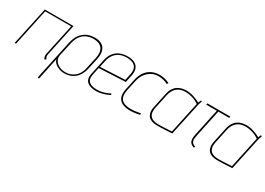

<svg xmlns="http://www.w3.org/2000/svg" viewBox="-7 -1239 3016 2182"><g transform="rotate(30 1501.0 -148.5)"><path d="M431 -77 521 -500H145L38 0H56L159 -484H500L413 -79Q410 -66 410 -55Q410 -44 411.5 -35Q413 -26 417 -18Q421 -10 427 -4L444 -21Q434 -30 430.5 -44Q427 -58 431 -77Z M911 -171 942 -311Q961 -403 925 -455.5Q889 -508 800 -508Q711 -508 651.5 -457Q592 -406 572 -311L461 207L480 213L541 -76Q546 -55 561.5 -37.5Q577 -20 599.5 -7.5Q622 5 647 11.5Q672 18 696 18Q752 18 795.5 -3.5Q839 -25 868.5 -67.5Q898 -110 911 -171ZM923 -316 890 -165Q880 -114 855 -78Q830 -42 794 -22Q758 -2 714 1Q681 3 649.5 -5.5Q618 -14 594 -32.5Q570 -51 558.5 -79Q547 -107 555 -143L593 -316Q605 -370 631 -408.5Q657 -447 698.5 -467.5Q740 -488 796 -488Q844 -488 877 -469Q910 -450 922.5 -412Q935 -374 923 -316Z M987 -133 1008 -230 1354 -247 1374 -342Q1386 -398 1372 -435Q1358 -472 1322 -491Q1286 -510 1233 -510Q1172 -510 1127 -490Q1082 -470 1053.5 -432Q1025 -394 1013 -339L969 -134Q960 -93 967.5 -65Q975 -37 995.5 -20Q1016 -3 1046 4.5Q1076 12 1112 12Q1154 12 1197.5 -0.5Q1241 -13 1283 -35L1278 -52Q1230 -28 1192.5 -17.5Q1155 -7 1114 -7Q1081 -7 1054.5 -13Q1028 -19 1010.5 -33.5Q993 -48 986.5 -72.5Q980 -97 987 -133ZM1354 -343 1337 -265 1013 -249 1033 -341Q1044 -389 1070 -423Q1096 -457 1135.5 -475Q1175 -493 1225 -493Q1273 -493 1306.5 -478Q1340 -463 1353 -430Q1366 -397 1354 -343Z M1768 -459 1780 -478Q1752 -493 1719 -501.5Q1686 -510 1652 -510Q1590 -510 1543.5 -486Q1497 -462 1467.5 -419Q1438 -376 1426 -319L1395 -174Q1382 -112 1396 -72Q1410 -32 1447.5 -12Q1485 8 1541 11Q1575 12 1611 7.5Q1647 3 1681 -5L1682 -25Q1682 -25 1671 -22.5Q1660 -20 1641 -17Q1622 -14 1598.5 -11.5Q1575 -9 1549 -9Q1509 -10 1479.5 -19.5Q1450 -29 1432 -49Q1414 -69 1409.5 -100.5Q1405 -132 1414 -176L1444 -314Q1455 -365 1483.5 -405Q1512 -445 1555 -468.5Q1598 -492 1652 -490Q1681 -489 1711 -482Q1741 -475 1768 -459Z M2214 -487 2198 -490Q2198 -490 2193 -479Q2188 -468 2183 -455Q2156 -470 2125.5 -482Q2095 -494 2064.5 -501Q2034 -508 2003 -508Q1973 -508 1943.5 -501Q1914 -494 1888 -477Q1862 -460 1842.5 -430Q1823 -400 1814 -354L1772 -158Q1765 -127 1767.5 -98Q1770 -69 1785 -46Q1800 -23 1831.5 -9.5Q1863 4 1914 4Q1936 4 1962 3Q1988 2 2013.5 1Q2039 0 2059.5 -1.5Q2080 -3 2092.5 -3.5Q2105 -4 2104 -4L2196 -434Q2199 -448 2204 -461Q2209 -474 2214 -487ZM1792 -163 1832 -351Q1839 -384 1853.5 -409.5Q1868 -435 1889 -453Q1910 -471 1937.5 -480Q1965 -489 1998 -489Q2022 -489 2044.5 -485.5Q2067 -482 2089 -475.5Q2111 -469 2133 -458.5Q2155 -448 2177 -433L2089 -22Q2090 -22 2073 -21Q2056 -20 2029.5 -18.5Q2003 -17 1973.5 -15.5Q1944 -14 1918 -14Q1865 -14 1833.5 -31Q1802 -48 1792 -81Q1782 -114 1792 -163Z M2359 -133 2433 -481H2576L2580 -500H2278L2274 -481H2413L2339 -133Q2332 -101 2331 -77Q2330 -53 2336 -36Q2342 -19 2356.5 -7Q2371 5 2395 13L2406 -4Q2371 -14 2359.5 -34Q2348 -54 2350.5 -80Q2353 -106 2359 -133Z M3002 -487 2986 -490Q2986 -490 2981 -479Q2976 -468 2971 -455Q2944 -470 2913.5 -482Q2883 -494 2852.5 -501Q2822 -508 2791 -508Q2761 -508 2731.5 -501Q2702 -494 2676 -477Q2650 -460 2630.5 -430Q2611 -400 2602 -354L2560 -158Q2553 -127 2555.5 -98Q2558 -69 2573 -46Q2588 -23 2619.5 -9.5Q2651 4 2702 4Q2724 4 2750 3Q2776 2 2801.5 1Q2827 0 2847.5 -1.5Q2868 -3 2880.5 -3.5Q2893 -4 2892 -4L2984 -434Q2987 -448 2992 -461Q2997 -474 3002 -487ZM2580 -163 2620 -351Q2627 -384 2641.5 -409.5Q2656 -435 2677 -453Q2698 -471 2725.5 -480Q2753 -489 2786 -489Q2810 -489 2832.5 -485.5Q2855 -482 2877 -475.5Q2899 -469 2921 -458.5Q2943 -448 2965 -433L2877 -22Q2878 -22 2861 -21Q2844 -20 2817.5 -18.5Q2791 -17 2761.5 -15.5Q2732 -14 2706 -14Q2653 -14 2621.5 -31Q2590 -48 2580 -81Q2570 -114 2580 -163Z"/></g></svg>

Font: Advent Pro Thin
Style: Italic
Weight: 250
Italic angle: -12°
Version: Version 3.000